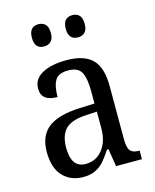

<svg xmlns="http://www.w3.org/2000/svg" viewBox="-114 -823 736 910"><g transform="rotate(-15 254.5 -367.5)"><path d="M44 -150Q44 -229 94 -267.5Q144 -306 248 -310L322 -313V-373Q322 -436 306 -466.5Q290 -497 241 -497Q194 -497 177.5 -469.5Q161 -442 161 -388Q82 -388 82 -450Q82 -497 127 -521.5Q172 -546 246 -546Q332 -546 372.5 -506Q413 -466 413 -373V-114Q413 -73 425 -57.5Q437 -42 468 -42H471V0H344L330 -87H323Q299 -51 282.5 -32.5Q266 -14 241.5 -2Q217 10 182 10Q120 10 82 -30.5Q44 -71 44 -150ZM323 -191V-273L268 -270Q197 -266 167.5 -236Q138 -206 138 -145Q138 -47 208 -47Q260 -47 291.5 -87Q323 -127 323 -191ZM116 -690Q116 -745 162 -745Q183 -745 196 -732Q209 -719 209 -690Q209 -662 196 -649Q183 -636 162 -636Q116 -636 116 -690ZM282 -690Q282 -745 329 -745Q350 -745 362.5 -732Q375 -719 375 -690Q375 -662 362.5 -649Q350 -636 329 -636Q282 -636 282 -690Z"/></g></svg>

Font: Noto Serif Narrow
Style: Regular
Weight: 400
Width: 4
Designer: Monotype Design Team
Foundry: Monotype Imaging Inc.
Version: Version 1.001